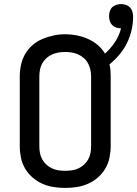

<svg xmlns="http://www.w3.org/2000/svg" viewBox="-20 -914 673 942"><path d="M300 8Q271 8 242.5 3.5Q214 -1 188 -12.5Q162 -24 140 -43Q118 -62 103.5 -86.5Q89 -111 83 -139.5Q77 -168 77 -196V-539Q77 -567 83 -595.5Q89 -624 103.5 -649Q118 -674 140 -693Q162 -712 188.5 -723Q215 -734 243 -740Q271 -746 300 -746Q328 -746 356 -740.5Q384 -735 410.5 -723.5Q437 -712 459 -693.5Q481 -675 495 -651Q523 -676 544 -707.5Q565 -739 574 -775Q574 -775 573.5 -775Q573 -775 573 -775Q561 -775 549.5 -779Q538 -783 530 -791.5Q522 -800 518.5 -811.5Q515 -823 515 -835Q515 -846 518.5 -858Q522 -870 530 -878Q538 -886 550 -890Q562 -894 574 -894Q586 -894 598 -890Q610 -886 618.5 -876.5Q627 -867 630 -855Q633 -843 633 -830Q633 -797 625 -764Q617 -731 602 -701Q587 -671 565 -645Q543 -619 517 -598Q521 -583 522 -568Q523 -553 523 -539V-196Q523 -168 517 -139.5Q511 -111 496.5 -86.5Q482 -62 460 -43Q438 -24 412 -12.5Q386 -1 357.5 3.5Q329 8 300 8ZM300 -76Q317 -76 333.5 -78.5Q350 -81 365 -88Q380 -95 392.5 -106.5Q405 -118 413 -132.5Q421 -147 424 -163.5Q427 -180 427 -196V-539Q427 -555 423.5 -571.5Q420 -588 412 -603Q404 -618 391.5 -629Q379 -640 363.5 -647Q348 -654 331.5 -656.5Q315 -659 298 -659Q282 -659 265.5 -656Q249 -653 234 -646Q219 -639 207 -628Q195 -617 187 -602.5Q179 -588 176 -571.5Q173 -555 173 -539V-196Q173 -180 176 -163.5Q179 -147 187 -132.5Q195 -118 207.5 -106.5Q220 -95 235 -88Q250 -81 266.5 -78.5Q283 -76 300 -76Z"/></svg>

Font: Iosevka Curly Medium Extended
Style: Regular
Weight: 500
Width: 7
Monospace: yes
Designer: Belleve Invis
Foundry: Belleve Invis
Version: Version 11.1.0; ttfautohint (v1.8.3)